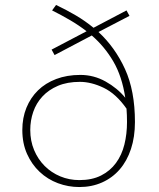

<svg xmlns="http://www.w3.org/2000/svg" viewBox="-20 -742 640 774"><path d="M300 12Q255 12 213.5 -3.5Q172 -19 140 -49Q108 -79 89 -121.5Q70 -164 70 -218Q70 -267 86.5 -307.5Q103 -348 133 -377.5Q163 -407 206.5 -423.5Q250 -440 304 -440Q358 -440 405.5 -413.5Q453 -387 485 -348Q472 -434 437 -494Q402 -554 350 -599L200 -520L188 -542L329 -616Q298 -640 263 -660.5Q228 -681 190 -700L206 -722Q248 -702 285.5 -680Q323 -658 357 -630L490 -700L502 -678L377 -613Q444 -551 484 -463.5Q524 -376 524 -250Q524 -190 508 -141.5Q492 -93 462.5 -59Q433 -25 391.5 -6.5Q350 12 300 12ZM300 -16Q351 -16 387.5 -34.5Q424 -53 447.5 -85Q471 -117 481.5 -159.5Q492 -202 492 -250Q492 -264 491.5 -277.5Q491 -291 490 -304Q448 -364 398 -388Q348 -412 302 -412Q251 -412 213.5 -396Q176 -380 151 -353Q126 -326 114 -291Q102 -256 102 -218Q102 -174 117.5 -137Q133 -100 160 -73Q187 -46 223 -31Q259 -16 300 -16Z"/></svg>

Font: Source Code Pro ExtraLight
Style: Regular
Weight: 200
Monospace: yes
Designer: Paul D. Hunt, Teo Tuominen
Foundry: Adobe Systems Incorporated
Version: Version 2.030;PS 1.000;hotconv 16.6.51;makeotf.lib2.5.65220